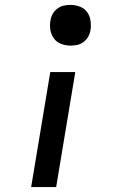

<svg xmlns="http://www.w3.org/2000/svg" viewBox="-20 -548 540 783"><path d="M268 -362Q248 -362 229.5 -369Q211 -376 200 -391Q189 -406 185.5 -425.5Q182 -445 186 -465Q188 -479 195 -491.5Q202 -504 214 -513Q226 -522 239.5 -525Q253 -528 267 -528Q287 -528 305.5 -521Q324 -514 335 -499Q346 -484 349 -464.5Q352 -445 349 -425Q347 -411 339.5 -398Q332 -385 320.5 -376.5Q309 -368 295.5 -365Q282 -362 268 -362ZM107 215 185 -254H287L209 215Z"/></svg>

Font: Iosevka Semibold
Style: Italic
Weight: 600
Italic angle: -9°
Monospace: yes
Designer: Belleve Invis
Foundry: Belleve Invis
Version: Version 32.5.0; ttfautohint (v1.8.4)